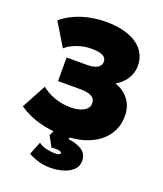

<svg xmlns="http://www.w3.org/2000/svg" viewBox="-167 -822 978 1155"><g transform="rotate(20 322.0 -245.0)"><path d="M308 15Q218 15 145.2 -5Q72.5 -25 13 -66L97 -222Q133 -192 182.2 -175Q231.5 -158 283 -158Q318.5 -158 344.5 -166.2Q370.5 -174.5 384.8 -189.5Q399 -204.5 399 -225Q399 -253 375.8 -267Q352.5 -281 305 -281H160V-432H290Q319 -432 338.8 -438Q358.5 -444 368.8 -455.8Q379 -467.5 379 -484Q379 -500.5 369 -511.2Q359 -522 337.2 -527.5Q315.5 -533 281 -533Q237 -533 192.5 -517.2Q148 -501.5 120 -476L31 -623Q81.5 -666.5 155 -690.8Q228.5 -715 311 -715Q395 -715 455.2 -692.8Q515.5 -670.5 547.8 -629Q580 -587.5 580 -530Q580 -501 569.2 -474Q558.5 -447 538.2 -424.5Q518 -402 490 -386Q548.5 -364.5 579.2 -322.2Q610 -280 610 -220Q610 -149.5 572.5 -96.8Q535 -44 467 -14.5Q399 15 308 15ZM293 225Q250.5 225 214 213.8Q177.5 202.5 152 187L185 104Q204.5 120.5 234.8 127.2Q265 134 286 134Q305.5 134 315.2 130.5Q325 127 325 121Q325 112 304.2 108.2Q283.5 104.5 260 109L224 42L252 -20H354L339 26Q396 32 428.5 55.5Q461 79 461 121Q461 157 436 180Q411 203 372.5 214Q334 225 293 225Z"/></g></svg>

Font: Geologica Cursive Black
Style: Regular
Weight: 900
Designer: Sindre Bremnes, Frode Helland
Foundry: Monokrom Skriftforlag AS
Version: Version 1.010;gftools[0.9.28]